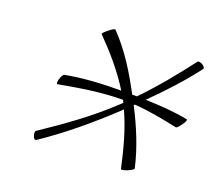

<svg xmlns="http://www.w3.org/2000/svg" viewBox="-102 -687 933 839"><g transform="rotate(20 365.0 -267.5)"><path d="M144 -242C242 -260 342 -276 437 -276C439 -272 441 -268 443 -264C438 -260 434 -255 429 -251C337 -164 233 -90 127 -19C122 -17 121 -6 125 5C128 16 135 22 140 19C248 -53 350 -139 446 -229C449 -232 452 -235 455 -238C491 -160 513 -75 532 11C532 15 545 13 560 7C575 1 588 -7 588 -11C567 -104 531 -188 489 -270C490 -271 492 -272 493 -274C563 -269 628 -256 695 -242C699 -241 709 -252 718 -265C728 -279 732 -290 728 -291C664 -304 598 -308 530 -310C598 -377 663 -447 720 -522C724 -526 719 -534 710 -540C700 -546 690 -548 686 -544C625 -464 560 -384 489 -311C482 -311 475 -311 467 -311C421 -398 370 -482 301 -553C299 -556 286 -549 273 -538C259 -527 249 -517 251 -514C312 -452 370 -386 416 -311C331 -311 246 -307 159 -291C154 -290 147 -279 143 -265C139 -252 140 -241 144 -242Z"/></g></svg>

Font: Nupuram Thin Italic
Style: Regular
Weight: 100
Designer: Santhosh Thottingal (santhosh.thottingal@gmail.com)
Foundry: SMC
Version: Version 1.000